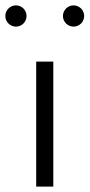

<svg xmlns="http://www.w3.org/2000/svg" viewBox="-43 -695 334 715"><path d="M155.5 0V-465.5H91.8V0ZM230.9 -595.9Q239.1 -595.9 246.4 -599.1Q253.6 -602.3 258.9 -607.5Q264.1 -612.7 267.3 -620Q270.5 -627.3 270.5 -635.5Q270.5 -643.6 267.3 -650.9Q264.1 -658.2 258.9 -663.4Q253.6 -668.6 246.4 -671.8Q239.1 -675 230.9 -675Q222.7 -675 215.5 -671.8Q208.2 -668.6 203 -663.4Q197.7 -658.2 194.5 -650.9Q191.4 -643.6 191.4 -635.5Q191.4 -627.3 194.5 -620Q197.7 -612.7 203 -607.5Q208.2 -602.3 215.5 -599.1Q222.7 -595.9 230.9 -595.9ZM16.4 -595.9Q24.5 -595.9 31.8 -599.1Q39.1 -602.3 44.3 -607.5Q49.5 -612.7 52.7 -620Q55.9 -627.3 55.9 -635.5Q55.9 -643.6 52.7 -650.9Q49.5 -658.2 44.3 -663.4Q39.1 -668.6 31.8 -671.8Q24.5 -675 16.4 -675Q8.2 -675 0.9 -671.8Q-6.4 -668.6 -11.6 -663.4Q-16.8 -658.2 -20 -650.9Q-23.2 -643.6 -23.2 -635.5Q-23.2 -627.3 -20 -620Q-16.8 -612.7 -11.6 -607.5Q-6.4 -602.3 0.9 -599.1Q8.2 -595.9 16.4 -595.9Z"/></svg>

Font: Spartan MB
Style: Regular
Weight: 212
Designer: Matt Bailey, Mirko Velimirovic
Foundry: Matt Bailey
Version: Version 1.005